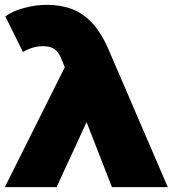

<svg xmlns="http://www.w3.org/2000/svg" viewBox="-35 -774 714 794"><path d="M159 -754Q216 -754 262.5 -736.5Q309 -719 347.5 -677.5Q386 -636 417 -562L659 0H428L323 -269L199 0H-15L233 -496L216 -537Q207 -559 190 -571Q173 -583 143 -583Q100 -583 60 -559L-13 -706Q16 -728 64.5 -741Q113 -754 159 -754Z"/></svg>

Font: Montserrat Black
Style: Regular
Weight: 900
Designer: Julieta Ulanovsky
Foundry: Julieta Ulanovsky
Version: Version 9.000; ttfautohint (v1.8.4.7-5d5b)